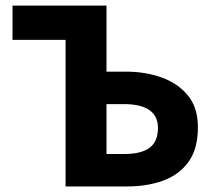

<svg xmlns="http://www.w3.org/2000/svg" viewBox="-20 -672 770 692"><path d="M216.4 0V-528.2H25.1V-651.8H363.8V-413.8H434.2Q503.6 -413.8 562.4 -392.8Q621.1 -371.8 657.2 -328Q693.3 -284.1 693.3 -213.4Q693.3 -134.8 659.1 -88.1Q624.8 -41.4 567.2 -20.7Q509.6 0 438.9 0ZM363.8 -117H430.2Q488.1 -117 518.7 -139.1Q549.3 -161.2 549.3 -211.4Q549.3 -253.6 518.5 -275.2Q487.7 -296.8 425.5 -296.8H363.8Z"/></svg>

Font: Source Sans 3 VF
Style: Regular
Weight: 200
Designer: Paul D. Hunt
Foundry: Adobe
Version: Version 3.046;hotconv 1.0.118;makeotfexe 2.5.65603